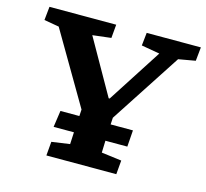

<svg xmlns="http://www.w3.org/2000/svg" viewBox="-102 -815 998 931"><g transform="rotate(15 397.5 -350.0)"><path d="M35 -700H370L364 -632L271 -621L427 -346H432L608 -619L516 -635L523 -700H795L788 -631L703 -616L471 -260L469 -226H581L575 -143H465L463 -83L564 -70L558 0H207L213 -70L304 -83L307 -143H205L217 -226H312L314 -259L103 -619L28 -632Z"/></g></svg>

Font: Literata 7pt
Style: Bold Italic
Weight: 700
Italic angle: -2°
Designer: Latin by Veronika Burian and Jose Scaglione. Greek by Irene Vlachou. Cyrillic by Vera Evstafieva
Foundry: TypeTogether
Version: Version 3.002